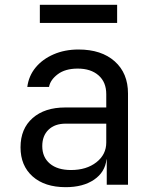

<svg xmlns="http://www.w3.org/2000/svg" viewBox="-20 -765 640 795"><path d="M252 10Q165 10 115 -34.5Q65 -79 65 -155Q65 -232 115 -276Q165 -320 250 -320H420V-375Q420 -425 388 -453Q356 -481 302 -481Q250 -481 219 -457.5Q188 -434 183 -405H93Q99 -451 127.5 -485.5Q156 -520 202 -540Q248 -560 305 -560Q400 -560 455 -511Q510 -462 510 -378V0H422V-105H421Q415 -52 369.5 -21Q324 10 252 10ZM274 -61Q338 -61 379 -93Q420 -125 420 -175V-253H252Q207 -253 181 -228Q155 -203 155 -160Q155 -114 186.5 -87.5Q218 -61 274 -61ZM145 -670V-745H465V-670Z"/></svg>

Font: JetBrainsMono NF
Style: Regular
Weight: 400
Designer: Philipp Nurullin, Konstantin Bulenkov
Foundry: JetBrains
Version: Version 2.251; ttfautohint (v1.8.3);Nerd Fonts 2.2.2